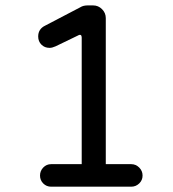

<svg xmlns="http://www.w3.org/2000/svg" viewBox="-20 -703 653 724"><path d="M130.9 -41Q130.9 -58.6 143.1 -71.3Q155.3 -84 172.9 -84H288.1V-561.5Q288.1 -568.4 284.7 -570.8Q281.2 -573.2 274.4 -569.3L189.5 -528.3Q176.8 -522.5 167 -522.5Q148.4 -522.5 136.2 -534.7Q124 -546.9 124 -565.4Q124 -593.8 150.4 -606.4L283.2 -675.8Q293.9 -682.6 310.5 -682.6H331.1Q350.6 -682.6 364.7 -668.5Q378.9 -654.3 378.9 -634.8V-84H474.6Q492.2 -84 504.9 -71.3Q517.6 -58.6 517.6 -41Q517.6 -23.4 504.9 -11.2Q492.2 1 474.6 1H172.9Q155.3 1 143.1 -11.2Q130.9 -23.4 130.9 -41Z"/></svg>

Font: jf-openhuninn-2.0
Style: Regular
Weight: 400
Designer: [Kosugi Maru]
Designed by MOTOYA      

[Varela Round]
Joe Prince (Latin component); Avraham Cornfeld (Hebrew component)
Foundry: justfont CO.,LTD.
Version: 2.0